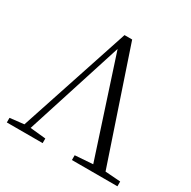

<svg xmlns="http://www.w3.org/2000/svg" viewBox="-163 -888 1037 1045"><g transform="rotate(30 356.0 -366.0)"><path d="M420 0H706V-30L610 -37L376 -732H328L99 -39L11 -29V0H236V-29L138 -39L333 -648L532 -38L420 -30Z"/></g></svg>

Font: Noto Serif CJK HK Light
Style: Regular
Weight: 300
Designer: Ryoko NISHIZUKA 西塚涼子 (kana & ideographs); Frank Grießhammer (Latin, Greek & Cyrillic); Wenlong ZHANG 张文龙 (bopomofo); San
Foundry: Adobe
Version: Version 2.001;hotconv 1.1.0;makeotfexe 2.6.0